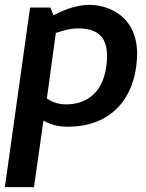

<svg xmlns="http://www.w3.org/2000/svg" viewBox="-26 -512 602 791"><path d="M294 -395C364 -395 415 -371 415 -281C415 -268 414 -254 412 -238C396 -125 326 -82 246 -82C212 -82 187 -93 167 -106L204 -376C238 -388 268 -395 294 -395ZM539 -289C539 -443 425 -492 341 -492C283 -492 230 -467 194 -449L182 -481H98L-6 259H114L153 -15C184 2 212 10 254 10C427 10 535 -102 539 -289Z"/></svg>

Font: Cantarell
Style: BoldOblique
Weight: 700
Italic angle: -8°
Designer: Dave Crossland
Version: Version 0.024